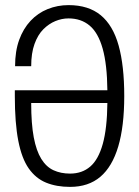

<svg xmlns="http://www.w3.org/2000/svg" viewBox="-20 -719 543 751"><path d="M254 12Q201 12 160.5 -4.5Q120 -21 92.5 -60Q65 -99 51.5 -168.5Q38 -238 38 -343V-366H400Q399 -467 381.5 -529Q364 -591 330.5 -619Q297 -647 248 -647Q222 -647 196.5 -636.5Q171 -626 149.5 -604.5Q128 -583 115 -547Q102 -511 102 -460H39Q39 -519 55 -563Q71 -607 99.5 -637.5Q128 -668 166.5 -683.5Q205 -699 248 -699Q326 -699 374 -659.5Q422 -620 444 -541Q466 -462 466 -343Q466 -225 442.5 -146Q419 -67 372.5 -27.5Q326 12 254 12ZM254 -40Q301 -40 333 -67.5Q365 -95 382 -156Q399 -217 400 -316H102Q102 -235 112 -182Q122 -129 141.5 -97.5Q161 -66 189.5 -53Q218 -40 254 -40Z"/></svg>

Font: Archivo ExtraCondensed ExtraLight
Style: Regular
Weight: 250
Width: 2
Designer: Hector Gatti
Foundry: Omnibus-Type
Version: Version 2.001